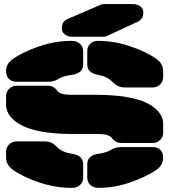

<svg xmlns="http://www.w3.org/2000/svg" viewBox="-20 -910 829 940"><path d="M488.8 -890.1H629.9Q651.4 -890.1 666.3 -879.4Q681.2 -868.7 681.2 -853V-844.2Q681.2 -831.1 673.6 -819.8Q666 -808.6 653.8 -803.2L501 -732.9Q495.1 -730 484.9 -730H334Q312.5 -730 297.9 -741.2Q283.2 -752.4 283.2 -768.1V-774.9Q283.2 -804.7 311 -816.9L474.1 -887.2Q481.4 -890.1 488.8 -890.1ZM270 -525.9Q269.5 -525.4 265.6 -523.2Q261.7 -521 260.7 -520.5Q259.8 -520 256.1 -518.3Q252.4 -516.6 250.5 -515.9Q248.5 -515.1 244.9 -513.9Q241.2 -512.7 238.3 -512.2Q235.4 -511.7 231.4 -511Q227.5 -510.3 223.1 -510Q218.8 -509.8 213.9 -509.8H61Q37.6 -509.8 23.7 -523.7Q9.8 -537.6 9.8 -562Q9.8 -599.1 44.9 -623Q94.7 -656.7 172.4 -683.3Q250 -710 330.1 -710Q356.4 -710 371.8 -695.6Q387.2 -681.2 387.2 -659.2V-594.2Q387.2 -550.3 328.1 -543Q291.5 -537.6 270 -525.9ZM461.9 -543Q407.2 -552.2 407.2 -594.2V-659.2Q407.2 -681.2 421.6 -695.6Q436 -710 459 -710Q539.6 -710 618.2 -683.1Q696.8 -656.2 745.1 -622.1Q778.8 -598.1 778.8 -561V-533.2Q778.8 -511.7 764.2 -496.8Q749.5 -481.9 728 -481.9H588.9Q556.6 -481.9 532.2 -507.8Q506.3 -535.2 461.9 -543ZM9.8 -396V-439Q9.8 -460.4 24.7 -475.3Q39.6 -490.2 61 -490.2H213.9Q242.2 -490.2 258.8 -467.8Q266.6 -456.5 282.7 -451.2Q298.8 -445.8 333 -445.8H451.2Q683.1 -445.8 752.9 -366.2Q778.8 -337.9 778.8 -304.2V-261.2Q778.8 -239.7 764.2 -224.9Q749.5 -210 728 -210H575.2Q545.9 -210 529.8 -231.9Q522 -243.2 506.1 -248.5Q490.2 -253.9 456.1 -253.9H337.9Q106.4 -253.9 36.1 -334Q9.8 -362.8 9.8 -396ZM332 -157.2Q387.2 -149.4 387.2 -106V-41Q387.2 -19 372.1 -4.6Q356.9 9.8 332 9.8Q250.5 9.8 171.1 -17.1Q91.8 -43.9 43.9 -78.1Q9.8 -102.5 9.8 -139.2V-167Q9.8 -188.5 24.7 -203.1Q39.6 -217.8 61 -217.8H200.2Q232.4 -217.8 255.9 -192.9Q283.2 -164.1 332 -157.2ZM519 -173.8Q519.5 -174.3 523.4 -176.5Q527.3 -178.7 528.3 -179.2Q529.3 -179.7 533 -181.4Q536.6 -183.1 538.6 -183.8Q540.5 -184.6 544.2 -185.8Q547.9 -187 550.8 -187.5Q553.7 -188 557.6 -188.7Q561.5 -189.5 565.9 -189.7Q570.3 -189.9 575.2 -189.9H728Q751.5 -189.9 765.1 -176.3Q778.8 -162.6 778.8 -138.2Q778.8 -101.1 744.1 -77.1Q694.8 -43.9 617.4 -17.1Q540 9.8 463.9 9.8Q437.5 9.8 422.4 -4.4Q407.2 -18.6 407.2 -41V-106Q407.2 -149.9 462.9 -157.2Q499 -162.6 519 -173.8Z"/></svg>

Font: Nastup Soft
Style: Regular
Weight: 400
Designer: Maksym Kobuzan
Foundry: Zakznak
Version: Version 1.020;hotconv 1.0.109;makeotfexe 2.5.65596